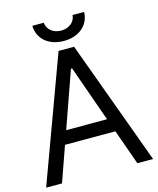

<svg xmlns="http://www.w3.org/2000/svg" viewBox="-131 -994 890 1084"><g transform="rotate(-15 314.5 -451.5)"><path d="M2 0H94.7L167.5 -206.1H461.9L535.2 0H627L360.4 -727.5H269.5ZM163.1 -902.8C164.6 -825.7 226.1 -773.9 314.5 -773.9C401.9 -773.9 464.4 -825.7 465.8 -902.8H398.4C395.5 -862.8 360.8 -834.5 314.5 -834.5C268.1 -834.5 232.9 -862.8 230 -902.8ZM195.3 -284.2 311 -612.3H317.9L434.1 -284.2Z"/></g></svg>

Font: Guggenheim Sans Display
Style: Regular
Weight: 400
Designer: Modified by Tom Baber under direction of Pentagram Design 2023
Foundry: rsms
Version: Version 1.001;Glyphs 3.1.2 (3151)